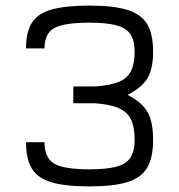

<svg xmlns="http://www.w3.org/2000/svg" viewBox="-20 -652 640 686"><path d="M300 14Q214 14 164.5 -0.5Q115 -15 94 -49.5Q73 -84 73 -144H139Q139 -88 173.5 -67.5Q208 -47 300 -47Q361 -47 396 -56.5Q431 -66 446 -89Q461 -112 461 -152Q461 -198 448 -225Q435 -252 404.5 -265.5Q374 -279 320 -283H242V-343H320Q374 -347 404.5 -359.5Q435 -372 448 -398Q461 -424 461 -467Q461 -507 446 -529.5Q431 -552 396 -561.5Q361 -571 300 -571Q208 -571 173.5 -551.5Q139 -532 139 -479H73Q73 -538 94 -571Q115 -604 164.5 -618Q214 -632 300 -632Q386 -632 435.5 -616.5Q485 -601 506 -565.5Q527 -530 527 -467Q527 -407 507.5 -373.5Q488 -340 436 -313Q488 -286 507.5 -251Q527 -216 527 -152Q527 -89 506 -53Q485 -17 435.5 -1.5Q386 14 300 14Z"/></svg>

Font: Victor Mono Light
Style: Regular
Weight: 300
Monospace: yes
Designer: Rune Bjørnerås
Version: Version 1.561;gftools[0.9.30]